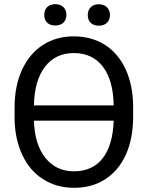

<svg xmlns="http://www.w3.org/2000/svg" viewBox="-20 -896 720 926"><path d="M193.4 -824.2C193.4 -794.9 211.4 -772.9 246.6 -772.9C281.7 -772.9 300.3 -794.9 300.3 -824.2C300.3 -853.5 281.7 -876 246.6 -876C211.4 -876 193.4 -853.5 193.4 -824.2ZM403.3 -823.2C403.3 -793.9 421.4 -772 456.5 -772C491.7 -772 510.3 -793.9 510.3 -823.2C510.3 -852.5 491.7 -875.5 456.5 -875.5C421.4 -875.5 403.3 -852.5 403.3 -823.2ZM622.1 -383.8C621.6 -451.2 609.4 -510.7 585.9 -562C538.6 -664.6 449.7 -720.7 335.9 -720.7C279.8 -720.7 230.5 -707 187 -679.2C143.6 -651.4 109.9 -610.8 85.9 -558.6C62 -506.3 50.3 -445.8 50.3 -377.4V-326.2C50.8 -259.3 63.5 -200.2 87.4 -149.4C111.3 -98.1 144.5 -59.1 188 -31.7C231.4 -3.9 280.8 9.8 336.9 9.8C394.5 9.8 444.8 -3.9 487.8 -31.7C530.8 -59.6 564 -99.1 587.4 -150.9C610.4 -202.6 622.1 -263.2 622.1 -332.5ZM335.9 -640.1C396 -640.1 442.4 -618.2 476.1 -574.7C509.8 -530.8 526.9 -468.3 528.3 -387.7H143.6C145 -466.3 162.6 -528.3 196.3 -573.2C230 -617.7 276.9 -640.1 335.9 -640.1ZM336.9 -69.8C279.3 -69.8 233.4 -91.3 199.2 -134.3C164.6 -177.2 146 -237.3 143.6 -314H528.3C522.9 -155.3 455.6 -69.8 336.9 -69.8Z"/></svg>

Font: Roboto
Style: Regular
Weight: 400
Designer: Google
Version: Version 2.137; 2017